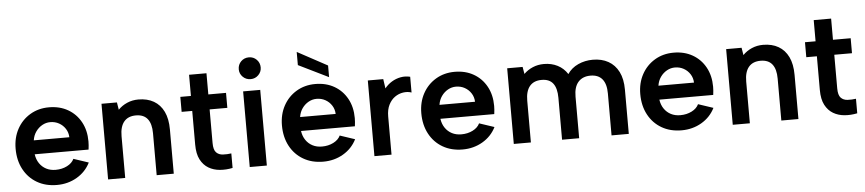

<svg xmlns="http://www.w3.org/2000/svg" viewBox="-43 -993 5696 1264"><g transform="rotate(-5 2805.0 -360.5)"><path d="M291 7Q216 7 159.5 -26Q103 -59 71.5 -118Q40 -177 40 -254Q40 -327 71 -384Q102 -441 157 -474Q212 -507 282 -507Q353 -507 407 -476Q461 -445 491.5 -389.5Q522 -334 522 -261Q522 -249 521 -235.5Q520 -222 518 -207H162Q167 -172 184.5 -146.5Q202 -121 229 -107Q256 -93 291 -93Q333 -93 366.5 -110Q400 -127 413 -155L512 -122Q482 -62 423 -27.5Q364 7 291 7ZM399 -299Q398 -330 382 -355Q366 -380 340 -394.5Q314 -409 282 -409Q254 -409 229 -395Q204 -381 186.5 -356.5Q169 -332 164 -299Z M629 -500H731L739 -451Q764 -477 798.5 -492Q833 -507 873 -507Q932 -507 974.5 -482.5Q1017 -458 1040 -410.5Q1063 -363 1063 -292V0H950V-277Q950 -340 924.5 -372Q899 -404 848 -404Q796 -404 769 -371.5Q742 -339 742 -276V0H629Z M1220 -500V-640H1335V-500H1452V-401H1335V-179Q1335 -134 1352 -116.5Q1369 -99 1396.5 -97.5Q1424 -96 1452 -100V-4Q1409 5 1367.5 1.5Q1326 -2 1293 -21.5Q1260 -41 1240 -79Q1220 -117 1220 -179V-401H1150V-500Z M1565 -500H1678V0H1565ZM1622 -576Q1591 -576 1570 -597Q1549 -618 1549 -647Q1549 -678 1570 -699Q1591 -720 1622 -720Q1652 -720 1673 -699Q1694 -678 1694 -647Q1694 -618 1673 -597Q1652 -576 1622 -576Z M1939 -728 2137 -621V-544L1939 -641ZM2051 7Q1976 7 1919.5 -26Q1863 -59 1831.5 -118Q1800 -177 1800 -254Q1800 -327 1831 -384Q1862 -441 1917 -474Q1972 -507 2042 -507Q2113 -507 2167 -476Q2221 -445 2251.5 -389.5Q2282 -334 2282 -261Q2282 -249 2281 -235.5Q2280 -222 2278 -207H1922Q1927 -172 1944.5 -146.5Q1962 -121 1989 -107Q2016 -93 2051 -93Q2093 -93 2126.5 -110Q2160 -127 2173 -155L2272 -122Q2242 -62 2183 -27.5Q2124 7 2051 7ZM2159 -299Q2158 -330 2142 -355Q2126 -380 2100 -394.5Q2074 -409 2042 -409Q2014 -409 1989 -395Q1964 -381 1946.5 -356.5Q1929 -332 1924 -299Z M2389 -500H2491L2500 -438Q2520 -463 2547 -479.5Q2574 -496 2605.5 -502Q2637 -508 2669 -500V-396Q2643 -405 2613.5 -400.5Q2584 -396 2559 -378.5Q2534 -361 2518 -329.5Q2502 -298 2502 -252V0H2389Z M2972 7Q2897 7 2840.5 -26Q2784 -59 2752.5 -118Q2721 -177 2721 -254Q2721 -327 2752 -384Q2783 -441 2838 -474Q2893 -507 2963 -507Q3034 -507 3088 -476Q3142 -445 3172.5 -389.5Q3203 -334 3203 -261Q3203 -249 3202 -235.5Q3201 -222 3199 -207H2843Q2848 -172 2865.5 -146.5Q2883 -121 2910 -107Q2937 -93 2972 -93Q3014 -93 3047.5 -110Q3081 -127 3094 -155L3193 -122Q3163 -62 3104 -27.5Q3045 7 2972 7ZM3080 -299Q3079 -330 3063 -355Q3047 -380 3021 -394.5Q2995 -409 2963 -409Q2935 -409 2910 -395Q2885 -381 2867.5 -356.5Q2850 -332 2845 -299Z M3310 -500H3412L3420 -453Q3445 -478 3479 -492.5Q3513 -507 3553 -507Q3603 -507 3643 -486.5Q3683 -466 3708 -427Q3734 -466 3779 -486.5Q3824 -507 3876 -507Q3935 -507 3978.5 -482.5Q4022 -458 4046 -410.5Q4070 -363 4070 -292V0H3956V-277Q3956 -340 3929.5 -372Q3903 -404 3852 -404Q3800 -404 3771 -371.5Q3742 -339 3742 -275V0H3629V-277Q3629 -340 3604.5 -372Q3580 -404 3529 -404Q3477 -404 3450 -371.5Q3423 -339 3423 -276V0H3310Z M4419 7Q4344 7 4287.5 -26Q4231 -59 4199.5 -118Q4168 -177 4168 -254Q4168 -327 4199 -384Q4230 -441 4285 -474Q4340 -507 4410 -507Q4481 -507 4535 -476Q4589 -445 4619.5 -389.5Q4650 -334 4650 -261Q4650 -249 4649 -235.5Q4648 -222 4646 -207H4290Q4295 -172 4312.5 -146.5Q4330 -121 4357 -107Q4384 -93 4419 -93Q4461 -93 4494.5 -110Q4528 -127 4541 -155L4640 -122Q4610 -62 4551 -27.5Q4492 7 4419 7ZM4527 -299Q4526 -330 4510 -355Q4494 -380 4468 -394.5Q4442 -409 4410 -409Q4382 -409 4357 -395Q4332 -381 4314.5 -356.5Q4297 -332 4292 -299Z M4757 -500H4859L4867 -451Q4892 -477 4926.5 -492Q4961 -507 5001 -507Q5060 -507 5102.5 -482.5Q5145 -458 5168 -410.5Q5191 -363 5191 -292V0H5078V-277Q5078 -340 5052.5 -372Q5027 -404 4976 -404Q4924 -404 4897 -371.5Q4870 -339 4870 -276V0H4757Z M5348 -500V-640H5463V-500H5580V-401H5463V-179Q5463 -134 5480 -116.5Q5497 -99 5524.5 -97.5Q5552 -96 5580 -100V-4Q5537 5 5495.5 1.5Q5454 -2 5421 -21.5Q5388 -41 5368 -79Q5348 -117 5348 -179V-401H5278V-500Z"/></g></svg>

Font: Albert Sans SemiBold
Style: Regular
Weight: 600
Designer: Andreas Rasmussen
Foundry: a.Foundry
Version: Version 1.025